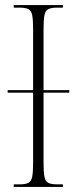

<svg xmlns="http://www.w3.org/2000/svg" viewBox="-20 -734 302 754"><path d="M34 0V-10H57Q80 -10 91.5 -16Q103 -22 106.5 -40Q110 -58 110 -95V-370H10V-380H110V-619Q110 -656 106.5 -674Q103 -692 91.5 -698Q80 -704 57 -704H34V-714H227V-704H205Q181 -704 169.5 -698Q158 -692 154.5 -674Q151 -656 151 -619V-380H252V-370H151V-95Q151 -58 154.5 -40Q158 -22 169.5 -16Q181 -10 205 -10H227V0Z"/></svg>

Font: Noto Serif Display ExtraCondensed ExtraLight
Style: Regular
Weight: 200
Width: 2
Designer: Monotype Design Team
Foundry: Monotype Imaging Inc.
Version: Version 2.009